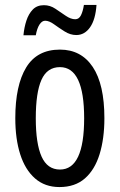

<svg xmlns="http://www.w3.org/2000/svg" viewBox="-20 -748 485 778"><path d="M403 -269Q403 -186 383.5 -123Q364 -60 324 -25Q284 10 221 10Q162 10 122 -25Q82 -60 62 -122.5Q42 -185 42 -269Q42 -402 86 -474.5Q130 -547 223 -547Q309 -547 356 -476.5Q403 -406 403 -269ZM125 -269Q125 -166 148.5 -113.5Q172 -61 223 -61Q321 -61 321 -269Q321 -476 223 -476Q171 -476 148 -424.5Q125 -373 125 -269ZM75 -605Q78 -637 87 -664.5Q96 -692 113 -709.5Q130 -727 158 -727Q183 -727 204.5 -712.5Q226 -698 246.5 -684Q267 -670 285 -670Q300 -670 308 -686Q316 -702 320 -728H371Q367 -669 345 -637.5Q323 -606 289 -606Q265 -606 242 -620.5Q219 -635 199 -649.5Q179 -664 163 -664Q150 -664 140 -648.5Q130 -633 125 -605Z"/></svg>

Font: Noto Sans Malayalam ExtraCondensed
Style: Regular
Weight: 400
Width: 2
Designer: Jelle Bosma - Monotype Design Team
Foundry: Monotype Imaging Inc.
Version: Version 2.104; ttfautohint (v1.8.4.7-5d5b)